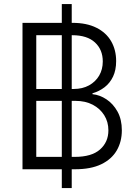

<svg xmlns="http://www.w3.org/2000/svg" viewBox="-20 -841 685 954"><path d="M287.1 93.3V-820.8H336.4V93.3ZM91.8 0V-727.5H339.8Q410.6 -727.5 459.2 -703.1Q507.8 -678.7 532.5 -635.7Q557.1 -592.8 557.1 -537.6Q557.1 -492.7 541.7 -460.4Q526.4 -428.2 499.8 -407.7Q473.1 -387.2 439.5 -377.4V-373Q475.6 -369.6 509 -347.4Q542.5 -325.2 564 -286.4Q585.4 -247.6 585.4 -193.4Q585.4 -137.2 560.1 -93.5Q534.7 -49.8 483.2 -24.9Q431.6 0 353 0ZM160.2 -61.5H351.6Q435.5 -61.5 477.1 -98.4Q518.6 -135.3 518.6 -193.4Q518.6 -235.4 498 -268.3Q477.5 -301.3 440.9 -320.6Q404.3 -339.8 355 -339.8H160.2ZM160.2 -398.9H346.2Q389.6 -398.9 422.1 -416.7Q454.6 -434.6 472.7 -465.3Q490.7 -496.1 490.7 -535.6Q490.7 -594.2 451.9 -630.1Q413.1 -666 339.4 -666H160.2Z"/></svg>

Font: Inter 18pt Light
Style: Regular
Weight: 300
Designer: Rasmus Andersson
Foundry: rsms
Version: Version 4.001;git-66647c0bb